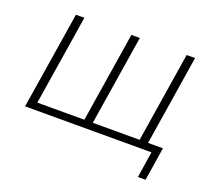

<svg xmlns="http://www.w3.org/2000/svg" viewBox="-107 -626 1004 898"><g transform="rotate(20 395.0 -177.0)"><path d="M659 130 679 0H50L127 -484H169L98 -36H332L403 -484H445L374 -36H607L678 -484H720L649 -36H723L697 130Z"/></g></svg>

Font: Nunito Sans 12pt ExtraLight
Style: Italic
Weight: 200
Italic angle: -9°
Designer: Vernon Adams
Foundry: Vernon Adams
Version: Version 3.101;gftools[0.9.27]